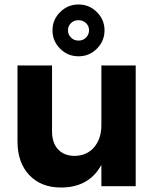

<svg xmlns="http://www.w3.org/2000/svg" viewBox="-20 -830 699 856"><path d="M585 -538V0H432V-95Q377 6 252 6Q163 6 110.5 -49.5Q58 -105 58 -200V-538H212V-244Q212 -193 239 -164Q266 -135 313 -135Q368 -136 400 -174Q432 -212 432 -272V-538ZM446 -695Q446 -647 412 -613Q378 -579 330 -579Q282 -579 248 -613Q214 -647 214 -695Q214 -742 248 -776Q282 -810 330 -810Q378 -810 412 -776Q446 -742 446 -695ZM330 -740Q310 -740 296.5 -727Q283 -714 283 -695Q283 -676 296.5 -662.5Q310 -649 330 -649Q350 -649 363.5 -662.5Q377 -676 377 -695Q377 -714 363.5 -727Q350 -740 330 -740Z"/></svg>

Font: Argentum Sans SemiBold
Style: Regular
Weight: 600
Designer: Julieta Ulanovsky (Modified by Cristiano Sobral)
Foundry: Julieta Ulanovsky
Version: Version 5.001;November 22, 2018;FontCreator 11.5.0.2425 64-b